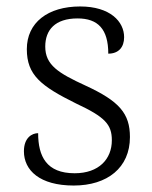

<svg xmlns="http://www.w3.org/2000/svg" viewBox="-20 -564 470 594"><path d="M208 10C312 10 382 -45 382 -140C382 -213 349 -251 245 -299C160 -338 120 -363 120 -420C120 -471 150 -507 220 -507C283 -507 315 -474 315 -398C347 -398 364 -418 364 -449C364 -497 321 -544 228 -544C128 -544 63 -494 63 -412C63 -332 106 -298 215 -244C305 -202 326 -179 326 -130C326 -72 286 -28 211 -28C124 -28 98 -80 98 -152C79 -152 54 -138 54 -96C54 -37 103 10 208 10Z"/></svg>

Font: Noto Serif Georgian Light
Style: Regular
Weight: 300
Designer: Monotype Design Team, Akaki Razmadze
Foundry: Google LLC
Version: Version 2.003